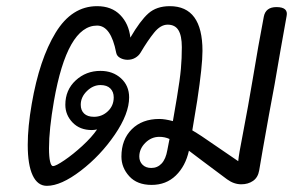

<svg xmlns="http://www.w3.org/2000/svg" viewBox="-20 -597 991 623"><path d="M910 -545 890 -433 871 -323 853 -226Q828 -87 821 -44Q817 -21 801 -10Q785 1 763 1Q739 1 717 -15L638 -74L593 -108Q582 -58 550.5 -27.5Q519 3 472 3Q425 3 399.5 -25Q374 -53 374 -89Q374 -144 407.5 -177.5Q441 -211 497 -211Q515 -211 541 -204L554 -280Q564 -340 567 -374Q570 -408 570 -444Q570 -481 559 -499Q548 -517 524 -517Q501 -517 480 -491Q459 -465 436 -426Q430 -416 419 -409.5Q408 -403 394 -403Q381 -403 370 -409Q359 -415 357 -426Q340 -514 295 -514Q198 -514 155 -269Q139 -177 139 -116Q139 -88 142.5 -73Q146 -58 152 -58Q161 -58 189 -77Q217 -96 247.5 -124Q278 -152 295 -177Q285 -175 278 -175Q239 -175 215.5 -199.5Q192 -224 192 -257Q192 -305 225.5 -336Q259 -367 306 -367Q346 -367 372.5 -343Q399 -319 399 -281Q399 -228 352.5 -160Q306 -92 242 -43Q178 6 132 6Q102 6 86 -28Q70 -62 70 -127Q70 -185 83 -260Q108 -405 160.5 -491Q213 -577 295 -577Q342 -577 370 -548.5Q398 -520 403 -475Q435 -530 461.5 -553.5Q488 -577 531 -577Q637 -577 637 -432Q637 -383 620 -271L604 -174Q630 -159 674 -128L753 -74Q755 -97 767 -157Q786 -256 800 -340Q818 -449 836 -543Q842 -574 877 -574Q916 -574 910 -545ZM285 -218Q311 -218 330 -236Q349 -254 349 -281Q349 -299 338 -310Q327 -321 306 -321Q282 -321 262 -301.5Q242 -282 242 -257Q242 -239 253 -228.5Q264 -218 285 -218ZM530 -146Q515 -153 497 -153Q471 -153 451.5 -133.5Q432 -114 432 -89Q432 -73 442.5 -62.5Q453 -52 471 -52Q491 -52 504.5 -66.5Q518 -81 523 -110Z"/></svg>

Font: Mali
Style: Italic
Weight: 400
Italic angle: -10°
Version: Version 1.000; ttfautohint (v1.6)